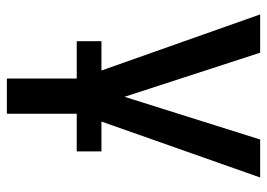

<svg xmlns="http://www.w3.org/2000/svg" viewBox="-128 -442 769 553"><g transform="rotate(90 256.5 -165.5)"><path d="M131.8 -530.3 258.8 -139.6 381.8 -530.3H491.2L330.1 -73.2H416V-2H307.6V199.2H206.1V-2H98.6V-73.2H183.1L21.5 -530.3Z"/></g></svg>

Font: Pretendard JP Medium
Style: Regular
Weight: 500
Designer: Base glyphs from Inter by Rasmus Andersson; Hangeul glyphs from Noto Sans CJK(Source Han Sans) by Jang Soo-young and Kan
Foundry: Kil Hyung-jin
Version: Version 1.309